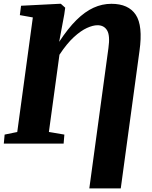

<svg xmlns="http://www.w3.org/2000/svg" viewBox="-24 -774 822 1035"><path d="M457.5 241.5 560.5 -515Q570 -582 553.5 -610Q537 -638 501.5 -638Q477 -638 444.5 -623.2Q412 -608.5 374.2 -574Q336.5 -539.5 296.5 -479L239.5 -62.5L323 -48.5L319 0H-3.5L1 -48.5L69 -62.5L153 -680L83 -692.5L89.5 -743L296 -753.5H304L327.5 -732.5L322.5 -696.5L295 -548.5Q342.5 -621 388 -666Q433.5 -711 480 -732.2Q526.5 -753.5 576.5 -753.5Q668.5 -753.5 707.8 -694.5Q747 -635.5 728 -500L627 241.5Z"/></svg>

Font: Merriweather 28pt Black
Style: Italic
Weight: 900
Italic angle: -7.8°
Version: Version 2.101